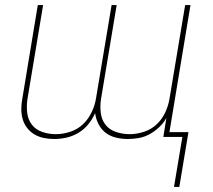

<svg xmlns="http://www.w3.org/2000/svg" viewBox="-20 -540 840 757"><path d="M687 197H666L699 0H624L636 -75Q625 -55 607.5 -38.5Q590 -22 570 -11Q550 0 528 4Q506 8 484 8Q460 8 437 2.5Q414 -3 396.5 -16.5Q379 -30 368.5 -50.5Q358 -71 355 -94Q345 -71 328.5 -50.5Q312 -30 289.5 -16.5Q267 -3 242.5 2.5Q218 8 194 8H193Q173 8 153 4Q133 0 116 -10Q99 -20 87 -35.5Q75 -51 69.5 -70Q64 -89 64 -109.5Q64 -130 68 -151L129 -520H150L88 -148Q84 -120 87.5 -93.5Q91 -67 106.5 -47.5Q122 -28 147.5 -19.5Q173 -11 200 -11Q228 -11 257 -20.5Q286 -30 307.5 -50.5Q329 -71 342 -99Q355 -127 359 -155L420 -520H440L378 -148Q374 -120 377.5 -93.5Q381 -67 396.5 -47.5Q412 -28 438 -19.5Q464 -11 491 -11Q519 -11 548 -20.5Q577 -30 598.5 -50.5Q620 -71 632.5 -99Q645 -127 649 -155L710 -520H731L648 -19H723Z"/></svg>

Font: Iosevka Aile Thin
Style: Italic
Weight: 100
Italic angle: -9°
Designer: Belleve Invis
Foundry: Belleve Invis
Version: Version 31.1.0; ttfautohint (v1.8.4)